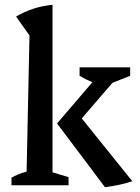

<svg xmlns="http://www.w3.org/2000/svg" viewBox="-20 -773 582 801"><path d="M28 0V-32Q41 -39 56 -45.5Q71 -52 91 -57L103 -625L47 -704Q81 -724 119 -736.5Q157 -749 199 -753V-54L266 -34V0ZM418 8 218 -258 410 -482H485V-469L290 -243L292 -315L532 -17Q505 -8 477 -2Q449 4 418 8ZM418 -415Q388 -421 362 -431.5Q336 -442 312 -457V-492H523V-457Z"/></svg>

Font: Piazzolla Thin SemiBold
Style: Regular
Weight: 600
Version: Version 2.005